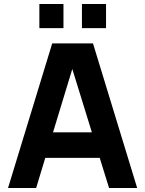

<svg xmlns="http://www.w3.org/2000/svg" viewBox="-20 -936 723 956"><path d="M20 0H160L205.5 -150H476.5L523 0H663L443 -720H240ZM176 -796H296V-916H176ZM244 -277 340 -592.5 437.5 -277ZM388 -796H508V-916H388Z"/></svg>

Font: Eudonet ExtraBold
Style: Regular
Weight: 800
Designer: Mikhail Sharanda
Foundry: Mikhail Sharanda
Version: Version 4.503;Glyphs 3.1.2 (3151)